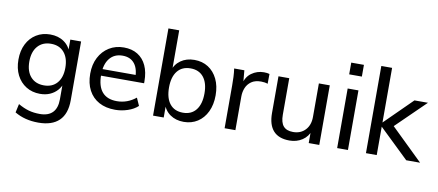

<svg xmlns="http://www.w3.org/2000/svg" viewBox="-80 -1054 3643 1596"><g transform="rotate(10 1741.5 -256.5)"><path d="M299 223Q184 223 99 172L115 99Q162 126 204.5 138Q247 150 299 150Q370 150 406.5 112.5Q443 75 443 1V-133L454 -143Q442 -104 416.5 -75.5Q391 -47 354.5 -31Q318 -15 271 -15Q205 -15 154 -46.5Q103 -78 74.5 -134Q46 -190 46 -265Q46 -340 74.5 -396.5Q103 -453 154 -484.5Q205 -516 271 -516Q340 -516 388.5 -482Q437 -448 454 -388L442 -396V-503H533V-7Q533 108 473.5 165.5Q414 223 299 223ZM291 -90Q362 -90 402 -136.5Q442 -183 442 -265Q442 -347 402 -394Q362 -441 291 -441Q220 -441 179 -394Q138 -347 138 -265Q138 -182 179 -136Q220 -90 291 -90Z M1100 -59Q1067 -28 1015 -10.5Q963 7 909 7Q830 7 773 -24Q716 -55 685 -113.5Q654 -172 654 -253Q654 -331 684.5 -390Q715 -449 769 -482.5Q823 -516 893 -516Q961 -516 1009.5 -486Q1058 -456 1083.5 -400.5Q1109 -345 1109 -268V-252H734V-308H1057L1029 -272Q1031 -357 996 -402Q961 -447 894 -447Q824 -447 784.5 -397.5Q745 -348 745 -259Q745 -163 787 -114.5Q829 -66 911 -66Q955 -66 995 -80.5Q1035 -95 1071 -124Z M1229 0V-736H1320V-376L1308 -388Q1325 -448 1373 -482Q1421 -516 1488 -516Q1555 -516 1605 -484Q1655 -452 1683.5 -393.5Q1712 -335 1712 -256Q1712 -177 1683.5 -117.5Q1655 -58 1604.5 -25.5Q1554 7 1488 7Q1421 7 1373 -26.5Q1325 -60 1308 -121L1319 -133V0ZM1469 -67Q1540 -67 1579 -116.5Q1618 -166 1618 -256Q1618 -344 1579 -392.5Q1540 -441 1469 -441Q1397 -441 1358 -392Q1319 -343 1319 -254Q1319 -164 1358 -115.5Q1397 -67 1469 -67Z M1833 0V-362Q1833 -397 1831.5 -432.5Q1830 -468 1825 -503H1911L1922 -378L1911 -382Q1924 -448 1970.5 -481.5Q2017 -515 2075 -515Q2089 -515 2100.5 -513.5Q2112 -512 2122 -509L2121 -426Q2096 -435 2065 -435Q2014 -435 1983 -413Q1952 -391 1938 -357Q1924 -323 1924 -284V0Z M2381 7Q2290 7 2244.5 -43.5Q2199 -94 2199 -193V-503H2290V-194Q2290 -129 2316.5 -98.5Q2343 -68 2398 -68Q2462 -68 2501 -109.5Q2540 -151 2540 -220V-503H2632V0H2543V-108L2555 -113Q2535 -54 2488 -23.5Q2441 7 2381 7Z M2783 0V-503H2874V0ZM2775 -720H2882V-621H2775Z M3366 0 3099 -257 3347 -502H3461L3185 -233L3189 -286L3483 0ZM3026 0V-736H3117V0Z"/></g></svg>

Font: Muli Medium
Style: Regular
Weight: 500
Designer: Vernon Adams
Foundry: Vernon Adams
Version: Version 2.100; ttfautohint (v1.8.1.43-b0c9)